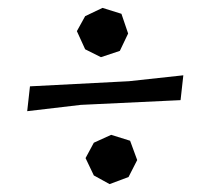

<svg xmlns="http://www.w3.org/2000/svg" viewBox="-20 -554 544 487"><path d="M196 -513 240 -534 288 -519 305 -469 284 -425 236 -409 196 -429 175 -475ZM185 -288 49 -272 56 -335 307 -348 445 -363 438 -300ZM218 -192 262 -212 310 -197 328 -148 306 -105 258 -87 218 -109 197 -153Z"/></svg>

Font: Alike Angular
Style: Regular
Weight: 400
Designer: Sveta Sebyakina
Foundry: Cyreal (www.cyreal.org)
Version: Version 1.300; ttfautohint (v1.8.4.7-5d5b)